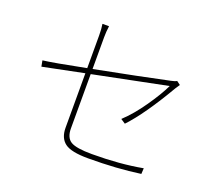

<svg xmlns="http://www.w3.org/2000/svg" viewBox="-124 -930 1249 1101"><g transform="rotate(20 500.0 -379.5)"><path d="M640.6 -261.7 612.3 -280.3Q669.9 -334 725.1 -413.6Q780.3 -493.2 808.6 -552.7Q567.4 -503.9 359.4 -461.9V-130.9Q359.4 -74.2 393.1 -53.7Q426.8 -33.2 522.5 -33.2Q693.4 -33.2 830.1 -58.6L828.1 -23.4Q684.6 -2.9 509.8 -2.9Q406.2 -2.9 367.7 -32.2Q329.1 -61.5 329.1 -124V-456.1Q215.8 -432.6 79.1 -405.3L72.3 -441.4Q131.8 -448.2 329.1 -487.3V-686.5Q329.1 -727.5 324.2 -755.9H364.3Q359.4 -720.7 359.4 -686.5V-493.2Q626 -544.9 803.7 -583Q829.1 -587.9 838.9 -594.7L861.3 -578.1Q857.4 -573.2 843.8 -551.8Q728.5 -354.5 640.6 -261.7Z"/></g></svg>

Font: Gen Shin Gothic Monospace ExtraLight
Style: Regular
Weight: 200
Designer: [Source Han Sans]
Ryoko NISHIZUKA  (kana & ideographs); Paul D. Hunt (Latin, Greek & Cyrillic); Wenlong ZHANG  (bopomofo
Version: Version 1.002.20150607